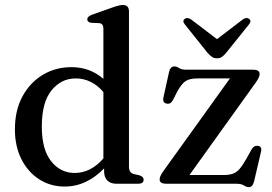

<svg xmlns="http://www.w3.org/2000/svg" viewBox="-20 -758 1124 792"><path d="M41.5 -224Q41.5 -303 72.8 -360.5Q104 -418 156.8 -449.5Q209.5 -481 274.5 -481Q351.5 -481 406.5 -432.5V-639.5Q406.5 -660.5 390 -662.5L356 -664Q340 -666.5 340 -678.5Q340 -690 360 -697.5L442 -726.5Q472.5 -737.5 486.5 -737.5Q512 -737.5 512 -711V-70Q512 -45 532.5 -40L554.5 -35Q572.5 -29.5 572.5 -17Q572.5 0 549.5 0H460Q436.5 0 423 -13.2Q409.5 -26.5 409.5 -51V-63.5Q375 -27.5 334 -8Q293 11.5 246.5 11.5Q187.5 11.5 141 -18.8Q94.5 -49 68 -102Q41.5 -155 41.5 -224ZM152.5 -236Q152.5 -141 191 -92.8Q229.5 -44.5 288 -44.5Q354.5 -44.5 406.5 -104.5V-378.5Q358 -434.5 292 -434.5Q232.5 -434.5 192.5 -385.2Q152.5 -336 152.5 -236ZM1036.5 -419.5 761.5 -36H901Q924 -36 939.2 -41Q954.5 -46 966.8 -59.5Q979 -73 994.5 -100L1018 -142Q1027.5 -158.5 1043.5 -156.5Q1061.5 -154 1057 -133.5L1028 -9.5Q1022 14 1006.5 14Q996.5 14 986.2 7Q976 0 955 0H669Q652 0 645.2 -4.5Q638.5 -9 638.5 -18Q638.5 -30.5 653 -51L928.5 -434.5H793.5Q762 -434.5 745.2 -423.2Q728.5 -412 710.5 -379L693 -344.5Q684 -327.5 668 -330.5Q649.5 -334 654 -355.5L677 -459.5Q682 -484 699 -484Q709 -484 719 -477.2Q729 -470.5 749 -470.5H1021Q1038 -470.5 1044.5 -466Q1051 -461.5 1051 -452.5Q1051 -440.5 1036.5 -419.5ZM912 -539Q903 -528.5 895 -523Q887 -517.5 875 -517.5Q863.5 -517.5 855 -523Q846.5 -528.5 837 -539L743.5 -656Q730.5 -671 741.5 -679.5Q753 -688.5 769.5 -677L875 -596.5L980.5 -677Q996.5 -689 1008 -679.5Q1019 -671 1006 -656Z"/></svg>

Font: Fraunces 9pt
Style: Regular
Weight: 400
Version: Version 1.000;[b76b70a41]